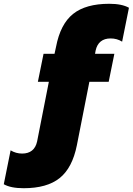

<svg xmlns="http://www.w3.org/2000/svg" viewBox="-140 -764 701 1014"><path d="M-120 209 -84 30Q-56 47 -23 47Q9 47 29 31Q49 15 56 -17L118 -332H60L90 -480H148L156 -517Q179 -637 246 -690.5Q313 -744 437 -744Q504 -744 541 -723L505 -544Q478 -561 444 -561Q412 -561 392 -545Q372 -529 365 -497L362 -480H464L434 -332H332L266 3Q242 123 175 176.5Q108 230 -15 230Q-83 230 -120 209Z"/></svg>

Font: Readiness Black
Style: Regular
Weight: 900
Designer: Katatrad Team
Foundry: CadsonDemak
Version: Version 1.00;April 23, 2019;FontCreator 11.5.0.2425 64-bit; 